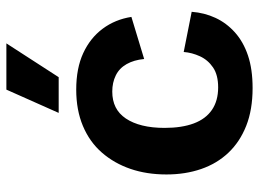

<svg xmlns="http://www.w3.org/2000/svg" viewBox="-125 -673 812 602"><g transform="rotate(-90 281.0 -372.0)"><path d="M306 14Q238 14 187.5 -6Q137 -26 103 -62Q69 -98 52 -147.5Q35 -197 35 -256Q35 -318 52.5 -369Q70 -420 103.5 -458.5Q137 -497 187 -518Q237 -539 301 -539Q368 -539 415.5 -517Q463 -495 492 -456Q521 -417 529 -366L397 -326Q394 -358 381 -381Q368 -404 345.5 -415Q323 -426 295 -426Q267 -426 246 -415.5Q225 -405 210.5 -383.5Q196 -362 188.5 -331.5Q181 -301 181 -262Q181 -208 195 -170.5Q209 -133 237.5 -113.5Q266 -94 308 -94Q347 -94 370.5 -110Q394 -126 405.5 -151Q417 -176 419 -202L545 -177Q542 -137 526 -102.5Q510 -68 480.5 -41.5Q451 -15 408 -0.5Q365 14 306 14ZM340 -594H228L301 -758H446Z"/></g></svg>

Font: Bricolage Grotesque 24pt
Style: Bold
Weight: 700
Designer: Mathieu Triay
Foundry: Atelier Triay
Version: Version 1.001;gftools[0.9.33.dev8+g029e19f]